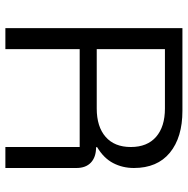

<svg xmlns="http://www.w3.org/2000/svg" viewBox="-12 -704 715 732"><g transform="rotate(90 346.0 -337.5)"><path d="M86.7 0V-675H401.7Q503.3 -675 561.7 -627.1Q620 -579.2 620 -490Q620 -446.7 601.2 -410.8Q582.5 -375 540.8 -350V-345.8Q578.3 -345.8 599.2 -326.2Q620 -306.7 620 -270.8V0H540V-283.3H166.7V0ZM166.7 -348.3H393.3Q462.5 -348.3 501.2 -382.1Q540 -415.8 540 -478.3Q540 -540.8 501.2 -574.6Q462.5 -608.3 393.3 -608.3H166.7Z"/></g></svg>

Font: Funnel Display Light Light
Style: Regular
Weight: 300
Version: Version 1.000